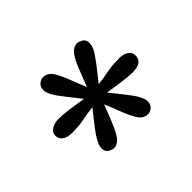

<svg xmlns="http://www.w3.org/2000/svg" viewBox="-97 -889 646 646"><g transform="rotate(45 225.5 -566.0)"><path d="M393 -485Q393 -508 365 -523Q351 -532 321 -544L265 -566L310 -584Q348 -598 371 -612Q393 -625 393 -647Q393 -655 389 -661Q381 -677 360 -677Q339 -677 292 -639L244 -601L246 -614Q247 -618 249 -635L253 -661Q257 -689 257 -711Q257 -732 249 -745Q240 -757 224 -757Q208 -757 200 -745Q191 -732 191 -712Q191 -691 193 -671L199 -636Q202 -621 202 -616L204 -601L156 -639Q131 -658 115 -668Q99 -677 84 -677Q68 -677 62 -666Q55 -654 55 -647Q55 -625 82 -609Q98 -599 127 -588L183 -566L138 -548Q100 -534 78 -521Q55 -507 55 -485Q55 -477 59 -471Q67 -455 88 -455Q109 -455 156 -493L204 -531L202 -518Q201 -514 199 -497L195 -471Q191 -443 191 -423Q191 -402 200 -389Q208 -375 224 -375Q240 -375 249 -389Q257 -402 257 -422Q257 -441 255 -461L249 -496Q246 -511 246 -516L244 -531L292 -493Q316 -474 333 -465Q349 -455 365 -455Q380 -455 387 -467Q393 -478 393 -485Z"/></g></svg>

Font: Sawarabi Mincho
Style: Regular
Weight: 400
Version: Version 1.082; ttfautohint (v1.8.4.7-5d5b)